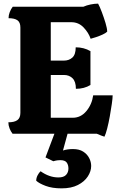

<svg xmlns="http://www.w3.org/2000/svg" viewBox="-20 -735 655 1055"><path d="M554 16Q548 14 539 11Q530 8 512 0H49Q39 -13 32.5 -29.5Q26 -46 26 -63Q59 -63 75.5 -75Q92 -87 92 -115V-584Q92 -612 76 -623.5Q60 -635 27 -635Q27 -652 33.5 -668.5Q40 -685 50 -698H438Q456 -706 478 -710.5Q500 -715 519 -715Q528 -699 539.5 -668.5Q551 -638 560 -608Q569 -578 569 -561Q561 -553 543.5 -545Q526 -537 508 -531Q490 -525 478 -522Q467 -555 439.5 -584Q412 -613 372 -613H259V-402H331Q359 -402 377.5 -418.5Q396 -435 396 -475Q441 -475 477 -454V-268Q443 -247 397 -247Q397 -287 378.5 -305Q360 -323 332 -323H259V-88H380Q424 -88 454.5 -124.5Q485 -161 492 -211H599Q599 -196 594.5 -164.5Q590 -133 583.5 -96.5Q577 -60 569 -29Q561 2 554 16ZM318 300Q267 300 231 286.5Q195 273 179 258Q179 243 186.5 228.5Q194 214 203 206Q251 240 301 240Q330 240 343 226Q356 212 356 191Q356 171 346.5 158Q337 145 311 145Q304 145 295.5 146Q287 147 273 151L230 130L291 -32H360L326 92Q350 84 381 84Q415 84 437 98Q459 112 470 133.5Q481 155 481 177Q481 206 462.5 234.5Q444 263 408 281.5Q372 300 318 300Z"/></svg>

Font: Calistoga
Style: Regular
Weight: 400
Designer: Yvonne Schuttler, Eben Sorkin
Foundry: www.sorkintype.com
Version: Version 1.010; ttfautohint (v1.8.4.7-5d5b)